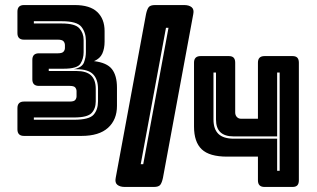

<svg xmlns="http://www.w3.org/2000/svg" viewBox="-20 -740 1253 760"><path d="M75 -338H256Q273 -338 278 -344.5Q283 -351 283 -359V-379Q283 -387 278 -393.5Q273 -400 256 -400H134Q121 -400 114.5 -406.5Q108 -413 108 -426V-503Q108 -516 114.5 -522.5Q121 -529 134 -529H209Q226 -529 231.5 -535.5Q237 -542 237 -550V-561Q237 -570 231.5 -576.5Q226 -583 209 -583H75Q62 -583 55.5 -589.5Q49 -596 49 -609V-694Q49 -707 55.5 -713.5Q62 -720 75 -720H276Q336 -720 365 -692.5Q394 -665 394 -617V-575Q394 -548 385 -528Q376 -508 352 -498Q403 -492 423 -466.5Q443 -441 443 -393V-321Q443 -266 407.5 -234Q372 -202 303 -202H75Q62 -202 55.5 -208.5Q49 -215 49 -228V-312Q49 -325 55.5 -331.5Q62 -338 75 -338ZM173 -459H282Q322 -459 340.5 -441.5Q359 -424 359 -388V-339Q359 -310 342.5 -292.5Q326 -275 273 -275H114V-266H273Q333 -266 350.5 -286Q368 -306 368 -339V-388Q368 -426 348.5 -446Q329 -466 283 -466H272Q305 -473 312.5 -493Q320 -513 320 -533V-579Q320 -611 302.5 -633.5Q285 -656 225 -656H114V-647H225Q277 -647 294 -628Q311 -609 311 -582V-533Q311 -508 298.5 -488Q286 -468 232 -468H173ZM1001 -120H879Q809 -120 778.5 -149Q748 -178 748 -239V-492Q748 -505 754.5 -511.5Q761 -518 774 -518H886Q899 -518 905 -511.5Q911 -505 911 -492V-295Q911 -284 917.5 -277Q924 -270 934 -270H1001V-492Q1001 -505 1007.5 -511.5Q1014 -518 1027 -518H1138Q1151 -518 1157 -511.5Q1163 -505 1163 -492V-26Q1163 -13 1157 -6.5Q1151 0 1138 0H1027Q1014 0 1007.5 -6.5Q1001 -13 1001 -26ZM1077 -64H1087V-453H1077V-200H906Q870 -200 852.5 -216.5Q835 -233 835 -267V-453H825V-267Q825 -229 844.5 -210Q864 -191 906 -191H1077ZM438 -36 558 -684Q562 -703 568.5 -711.5Q575 -720 594 -720H709Q728 -720 738.5 -711.5Q749 -703 745 -684L625 -36Q621 -17 614.5 -8.5Q608 0 589 0H474Q455 0 444.5 -8.5Q434 -17 438 -36ZM547 -90 647 -630H637L537 -90Z"/></svg>

Font: Bungee Inline
Style: Regular
Weight: 400
Version: Version 1.000;PS 1.0;hotconv 1.0.72;makeotf.lib2.5.5900